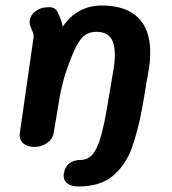

<svg xmlns="http://www.w3.org/2000/svg" viewBox="-20 -520 623 694"><path d="M523 -330Q523 -295 516 -259Q508 -215 505 -194L495 -135Q478 -43 455.5 17.5Q433 78 387.5 116Q342 154 264 154Q238 154 224 143.5Q210 133 210 115Q210 109 211 106Q215 83 230.5 70.5Q246 58 273 58Q308 58 328.5 16.5Q349 -25 365 -120L371 -154Q383 -228 388 -256Q395 -292 395 -322Q395 -367 378 -386Q361 -405 329 -405Q305 -405 288 -393.5Q271 -382 255.5 -352Q240 -322 220 -265Q204 -216 195 -165L174 -39Q170 -17 150 -3Q130 11 104 11Q80 11 65.5 -0.5Q51 -12 51 -32L52 -41L101 -383Q103 -393 98 -405Q93 -417 91 -422Q87 -430 87 -438Q87 -462 106.5 -478Q126 -494 156 -494Q169 -494 176 -490Q183 -486 188 -476.5Q193 -467 198 -454Q204 -439 207 -424Q259 -500 348 -500Q434 -500 478.5 -457Q523 -414 523 -330Z"/></svg>

Font: Mali SemiBold
Style: Italic
Weight: 600
Italic angle: -10°
Version: Version 1.000; ttfautohint (v1.6)